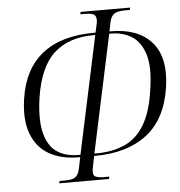

<svg xmlns="http://www.w3.org/2000/svg" viewBox="-52 -768 770 823"><g transform="rotate(-5 333.0 -357.0)"><path d="M170 5 172 -5H196Q227 -5 240.5 -14.5Q254 -24 260 -54L269 -99H262Q189 -99 137 -128Q85 -157 61.5 -217Q38 -277 51 -367Q69 -494 150.5 -559.5Q232 -625 375 -625H381L390 -665Q394 -688 385.5 -698.5Q377 -709 345 -709H323L325 -719H538L536 -709H514Q481 -709 467.5 -698.5Q454 -688 449 -665L441 -625H447Q564 -625 622 -559Q680 -493 662 -367Q642 -230 556.5 -164.5Q471 -99 334 -99H329L320 -54Q313 -24 322 -14.5Q331 -5 362 -5H386L384 5ZM271 -109 379 -615H371Q265 -615 201 -557Q137 -499 117 -365Q104 -271 119 -214.5Q134 -158 171 -133.5Q208 -109 261 -109ZM331 -109H339Q409 -109 461.5 -132.5Q514 -156 547.5 -212Q581 -268 594 -365Q608 -458 591 -512.5Q574 -567 536 -591Q498 -615 448 -615H439Z"/></g></svg>

Font: Noto Serif Display ExtraCondensed Light
Style: Italic
Weight: 300
Width: 2
Italic angle: -12°
Designer: Monotype Design Team
Foundry: Monotype Imaging Inc.
Version: Version 2.009